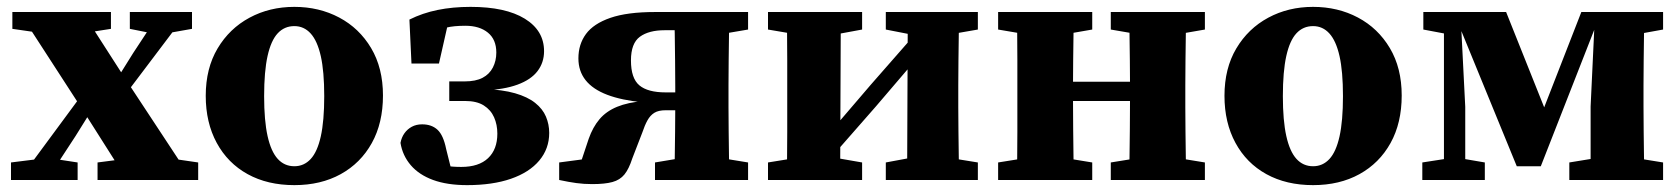

<svg xmlns="http://www.w3.org/2000/svg" viewBox="-20 -524 4891 559"><path d="M12 0V-51L100 -62H134L206 -51V0ZM36 -1 253 -295 294 -258H281L200 -128L117 -1ZM264 0V-51L388 -67H447L557 -51V0ZM318 -213 282 -250H293L368 -370L445 -487H525ZM350 0 220 -205 36 -489H220L344 -296L539 0ZM16 -440V-489H303V-440L207 -425H120ZM358 -440V-489H539V-440L460 -426H428Z M837 15Q759 15 701 -17Q643 -49 611 -108Q579 -167 579 -245Q579 -325 613.5 -383Q648 -441 706.5 -472.5Q765 -504 837 -504Q909 -504 967.5 -473Q1026 -442 1060.5 -384Q1095 -326 1095 -246Q1095 -166 1062.5 -107.5Q1030 -49 972 -17Q914 15 837 15ZM837 -40Q865 -40 884.5 -61Q904 -82 914 -127Q924 -172 924 -244Q924 -316 914 -360.5Q904 -405 884.5 -426.5Q865 -448 837 -448Q808 -448 788.5 -427Q769 -406 759 -361Q749 -316 749 -244Q749 -173 759 -128Q769 -83 788.5 -61.5Q808 -40 837 -40Z M1340 15Q1282 15 1241 0Q1200 -15 1176 -43Q1152 -71 1146 -108Q1149 -124 1157.5 -136Q1166 -148 1179 -155Q1192 -162 1209 -162Q1237 -162 1254 -146Q1271 -130 1279 -90L1297 -18L1231 -54Q1255 -45 1276 -41.5Q1297 -38 1323 -38Q1374 -38 1401 -63.5Q1428 -89 1428 -135Q1428 -161 1418.5 -182.5Q1409 -204 1388.5 -217Q1368 -230 1334 -230H1288V-287H1333Q1365 -287 1385 -297.5Q1405 -308 1415 -327.5Q1425 -347 1425 -371Q1425 -409 1400.5 -429Q1376 -449 1335 -449Q1301 -449 1279 -443.5Q1257 -438 1233 -424L1289 -476L1258 -339H1178L1172 -467Q1210 -486 1254 -495Q1298 -504 1350 -504Q1452 -504 1508 -469.5Q1564 -435 1564 -375Q1564 -342 1545 -317Q1526 -292 1486.5 -277.5Q1447 -263 1388 -261V-265Q1443 -263 1479.5 -252.5Q1516 -242 1538 -224.5Q1560 -207 1569.5 -184.5Q1579 -162 1579 -137Q1579 -91 1550 -56.5Q1521 -22 1467.5 -3.5Q1414 15 1340 15Z M1887 -489H2158V-438L2058 -421L2013 -436H1915Q1869 -436 1843 -417Q1817 -398 1817 -348Q1817 -296 1841.5 -275.5Q1866 -255 1918 -255H2009V-203H1918Q1897 -203 1885 -195.5Q1873 -188 1865 -173.5Q1857 -159 1850 -138L1821 -63Q1811 -32 1798 -16Q1785 0 1763 6Q1741 12 1704 12Q1680 12 1658 9Q1636 6 1608 0V-51L1744 -69L1659 -15L1694 -120Q1706 -154 1725.5 -177Q1745 -200 1776.5 -213Q1808 -226 1855 -230L1853 -226Q1790 -232 1748 -248Q1706 -264 1685 -290.5Q1664 -317 1664 -354Q1664 -395 1686 -425Q1708 -455 1757 -472Q1806 -489 1887 -489ZM1943 0Q1944 -26 1944.5 -63Q1945 -100 1945.5 -140Q1946 -180 1946 -212V-271Q1946 -306 1945.5 -347Q1945 -388 1944.5 -426Q1944 -464 1943 -489H2104Q2103 -464 2102.5 -426Q2102 -388 2101.5 -348.5Q2101 -309 2101 -276V-212Q2101 -180 2101.5 -140Q2102 -100 2102.5 -63Q2103 -26 2104 0ZM1887 0V-51L1983 -67H2060L2158 -51V0Z M2216 0V-51L2315 -67H2398L2490 -51V0ZM2559 0V-51L2645 -67H2728L2827 -51V0ZM2270 0Q2271 -25 2271.5 -62.5Q2272 -100 2272 -140Q2272 -180 2272 -212V-276Q2272 -309 2272 -348.5Q2272 -388 2271.5 -426Q2271 -464 2270 -489H2428L2426 0ZM2388 -52 2348 -110H2372L2515 -277L2657 -439L2692 -379H2671L2530 -214ZM2621 0 2623 -489H2773Q2772 -464 2771.5 -426Q2771 -388 2770.5 -348.5Q2770 -309 2770 -276V-212Q2770 -180 2770.5 -140Q2771 -100 2771.5 -62.5Q2772 -25 2773 0ZM2216 -438V-489H2490V-438L2398 -421H2316ZM2559 -438V-489H2827V-438L2729 -421H2646Z M2940 0Q2941 -25 2941.5 -62.5Q2942 -100 2942 -140Q2942 -180 2942 -212V-276Q2942 -309 2942 -349Q2942 -389 2941.5 -426.5Q2941 -464 2940 -489H3106Q3106 -464 3105.5 -426.5Q3105 -389 3104.5 -349Q3104 -309 3104 -276V-238Q3104 -193 3104.5 -147.5Q3105 -102 3105.5 -63.5Q3106 -25 3106 0ZM3267 0Q3268 -26 3268.5 -64Q3269 -102 3269.5 -147.5Q3270 -193 3270 -238V-276Q3270 -309 3269.5 -349Q3269 -389 3268.5 -426.5Q3268 -464 3267 -489H3434Q3433 -464 3432.5 -426.5Q3432 -389 3431.5 -349Q3431 -309 3431 -276V-212Q3431 -180 3431.5 -140Q3432 -100 3432.5 -63Q3433 -26 3434 0ZM2886 0V-51L2986 -67H3062L3160 -51V0ZM2886 -438V-489H3160V-438L3062 -421H2986ZM3214 0V-51L3313 -67H3390L3488 -51V0ZM3214 -438V-489H3488V-438L3390 -421H3313ZM3035 -230V-286H3339V-230Z M3803 15Q3725 15 3667 -17Q3609 -49 3577 -108Q3545 -167 3545 -245Q3545 -325 3579.5 -383Q3614 -441 3672.5 -472.5Q3731 -504 3803 -504Q3875 -504 3933.5 -473Q3992 -442 4026.5 -384Q4061 -326 4061 -246Q4061 -166 4028.5 -107.5Q3996 -49 3938 -17Q3880 15 3803 15ZM3803 -40Q3831 -40 3850.5 -61Q3870 -82 3880 -127Q3890 -172 3890 -244Q3890 -316 3880 -360.5Q3870 -405 3850.5 -426.5Q3831 -448 3803 -448Q3774 -448 3754.5 -427Q3735 -406 3725 -361Q3715 -316 3715 -244Q3715 -173 3725 -128Q3735 -83 3754.5 -61.5Q3774 -40 3803 -40Z M4396 -40 4228 -450H4210V-489H4365L4490 -176H4462L4584 -489H4646L4648 -451H4627L4466 -40ZM4611 0V-214L4624 -489H4768Q4767 -464 4766.5 -426Q4766 -388 4765.5 -348Q4765 -308 4765 -276V-213Q4765 -180 4765.5 -140Q4766 -100 4766.5 -62.5Q4767 -25 4768 0ZM4121 0V-51L4205 -64H4227L4303 -51V0ZM4549 0V-51L4647 -67H4723L4822 -51V0ZM4124 -438V-489H4224V-421H4214ZM4184 0V-489H4232L4246 -213V0ZM4692 -421V-489H4822V-438L4728 -421Z"/></svg>

Font: Source Serif 4 18pt
Style: Bold
Weight: 700
Designer: Frank Grießhammer
Foundry: Adobe Systems Incorporated
Version: Version 4.004;hotconv 1.0.116;makeotfexe 2.5.65601